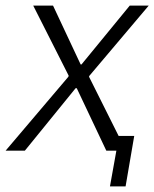

<svg xmlns="http://www.w3.org/2000/svg" viewBox="-42 -540 553 688"><path d="M-22 0H47L229 -224H233L339 0H375L352 128H408L439 -53H383L277 -265L278 -268L491 -520H423L250 -309H247L148 -520H77L204 -269L203 -265Z"/></svg>

Font: Fixel Text 20240404 Light
Style: Italic
Weight: 300
Width: 4
Italic angle: -10°
Designer: AlfaBravo + MacPaw
Foundry: Kyrylo Tkachov, Marchela Mozhyna, Serhii Makarenko, Maria Weinstein, Zakhar Kryvoshyya
Version: Version 1.211;Glyphs 3.2 (3225)